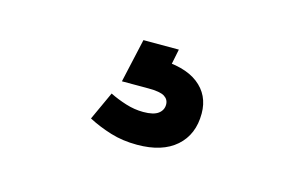

<svg xmlns="http://www.w3.org/2000/svg" viewBox="-43 -93 639 398"><g transform="rotate(15 277.0 106.5)"><path d="M268 213Q237 213 211 205Q185 197 162 185L190 124Q206 132 225 138Q244 144 263 144Q285 144 295 136.5Q305 129 305 117Q305 106 295.5 100Q286 94 261 94H204L225 0H301L287 69L263 30Q321 30 351 53Q381 76 381 116Q381 161 351.5 187Q322 213 268 213Z"/></g></svg>

Font: Gabarito SemiBold
Style: Regular
Weight: 600
Designer: Leandro Assis / Alvaro Franca / Felipe Casaprima
Foundry: Naipe Foundry
Version: Version 1.000